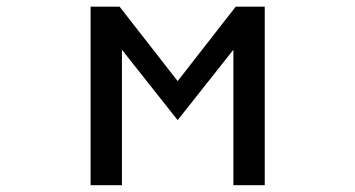

<svg xmlns="http://www.w3.org/2000/svg" viewBox="-20 -546 1040 562"><path d="M245.1 -3.9V-526.4H330.1L500 -308.6L669.9 -526.4H754.9V-3.9H663.1V-400.4L500 -194.3L336.9 -400.4V-3.9Z"/></svg>

Font: MotoyaLCedar
Style: W3 mono
Weight: 400
Version: Version 1.01